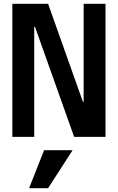

<svg xmlns="http://www.w3.org/2000/svg" viewBox="-20 -720 620 1010"><path d="M420 -185H416L233 -700H45V0H160V-579H164L370 0H535V-700H420ZM362 70H212L133 270H233Z"/></svg>

Font: CommitMono-dimboump
Style: Bold
Weight: 700
Monospace: yes
Designer: Eigil Nikolajsen
Foundry: Eigil Nikolajsen
Version: Version 1.143